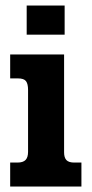

<svg xmlns="http://www.w3.org/2000/svg" viewBox="-20 -678 333 698"><path d="M77 -658H215V-552H77ZM17 -87H43Q64 -87 73 -96.5Q82 -106 82 -126V-351Q82 -373 74.5 -383Q67 -393 45 -393H17V-480H213V-124Q213 -105 221.5 -96Q230 -87 250 -87H276V0H17Z"/></svg>

Font: Pridi Medium
Style: Regular
Weight: 500
Designer: Katatrad Team
Foundry: CadsonDemak
Version: Version 1.001